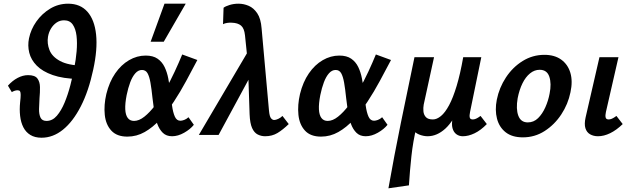

<svg xmlns="http://www.w3.org/2000/svg" viewBox="-20 -731 3433 1040"><path d="M89 -177Q92 -203 92 -217Q92 -231 88.5 -236.5Q85 -242 75 -242Q67 -242 58.5 -239Q50 -236 44 -232L23 -267Q47 -294 75.5 -309Q104 -324 132 -324Q169 -324 182.5 -306Q196 -288 196.5 -259.5Q197 -231 194 -199Q192 -169 191.5 -140.5Q191 -112 199.5 -94Q208 -76 232 -76Q264 -76 288 -104Q312 -132 330 -175.5Q348 -219 361 -269Q374 -319 382 -362Q391 -407 395 -453Q399 -499 394.5 -537Q390 -575 374 -598Q358 -621 327 -621Q304 -621 286 -608.5Q268 -596 256 -576Q244 -556 240 -532Q234 -496 248 -460Q262 -424 305.5 -400.5Q349 -377 429 -375L405 -303Q321 -305 265.5 -324.5Q210 -344 179 -375.5Q148 -407 138.5 -445.5Q129 -484 137 -523Q147 -572 177 -614.5Q207 -657 251.5 -684Q296 -711 349 -711Q415 -711 453.5 -667.5Q492 -624 500.5 -544Q509 -464 485 -354Q460 -237 417.5 -154.5Q375 -72 321 -28.5Q267 15 205 15Q169 15 144.5 0Q120 -15 106.5 -41.5Q93 -68 89 -103Q85 -138 89 -177Z M670 9Q613 9 583 -23.5Q553 -56 547.5 -109Q542 -162 556 -222Q572 -287 604 -333.5Q636 -380 679 -405Q722 -430 769 -430Q809 -430 833.5 -413Q858 -396 871.5 -368Q885 -340 891.5 -306Q898 -272 902 -237Q907 -195 912 -158.5Q917 -122 927 -99.5Q937 -77 957 -77Q966 -77 978 -81.5Q990 -86 1001 -96L1030 -55Q1011 -31 977.5 -12Q944 7 912 7Q881 7 862 -11.5Q843 -30 832 -60Q821 -90 815.5 -126.5Q810 -163 806 -200Q801 -249 795 -283Q789 -317 779 -334.5Q769 -352 749 -352Q729 -352 713 -334Q697 -316 685.5 -285.5Q674 -255 666 -216Q657 -170 658.5 -139Q660 -108 672 -92Q684 -76 706 -76Q733 -76 762 -99Q791 -122 820 -160Q849 -198 876 -245.5Q903 -293 926 -342.5Q949 -392 967 -436L1049 -406Q1020 -351 988.5 -292.5Q957 -234 921.5 -180Q886 -126 847 -83.5Q808 -41 764 -16Q720 9 670 9ZM796 -505 871 -711H986L867 -505Z M1416 7Q1395 7 1376 -2.5Q1357 -12 1345.5 -37.5Q1334 -63 1332 -112L1323 -385L1307 -540Q1303 -578 1285.5 -592.5Q1268 -607 1236 -608Q1225 -609 1211 -607Q1197 -605 1188 -600L1191 -689Q1201 -697 1223.5 -704Q1246 -711 1272 -711Q1300 -711 1327 -699.5Q1354 -688 1373.5 -659Q1393 -630 1397 -577L1437 -132Q1440 -100 1448 -90.5Q1456 -81 1465 -81Q1474 -81 1487 -87Q1500 -93 1510 -103L1544 -59Q1512 -28 1483 -10.5Q1454 7 1416 7ZM1057 0 1338 -477 1354 -351 1164 0Z M1719 9Q1662 9 1632 -23.5Q1602 -56 1596.5 -109Q1591 -162 1605 -222Q1621 -287 1653 -333.5Q1685 -380 1728 -405Q1771 -430 1818 -430Q1858 -430 1882.5 -413Q1907 -396 1920.5 -368Q1934 -340 1940.5 -306Q1947 -272 1951 -237Q1956 -195 1961 -158.5Q1966 -122 1976 -99.5Q1986 -77 2006 -77Q2015 -77 2027 -81.5Q2039 -86 2050 -96L2079 -55Q2060 -31 2026.5 -12Q1993 7 1961 7Q1930 7 1911 -11.5Q1892 -30 1881 -60Q1870 -90 1864.5 -126.5Q1859 -163 1855 -200Q1850 -249 1844 -283Q1838 -317 1828 -334.5Q1818 -352 1798 -352Q1778 -352 1762 -334Q1746 -316 1734.5 -285.5Q1723 -255 1715 -216Q1706 -170 1707.5 -139Q1709 -108 1721 -92Q1733 -76 1755 -76Q1782 -76 1811 -99Q1840 -122 1869 -160Q1898 -198 1925 -245.5Q1952 -293 1975 -342.5Q1998 -392 2016 -436L2098 -406Q2069 -351 2037.5 -292.5Q2006 -234 1970.5 -180Q1935 -126 1896 -83.5Q1857 -41 1813 -16Q1769 9 1719 9Z M2084 289Q2115 113 2151.5 -66Q2188 -245 2225 -421H2331L2275 -164Q2272 -147 2273.5 -128.5Q2275 -110 2286.5 -97Q2298 -84 2325 -84Q2346 -84 2368.5 -102.5Q2391 -121 2412.5 -161Q2434 -201 2453.5 -265.5Q2473 -330 2489 -421H2548Q2517 -264 2477.5 -170Q2438 -76 2392.5 -34.5Q2347 7 2296 7Q2285 7 2273 4.5Q2261 2 2250 -2.5Q2239 -7 2231 -13.5Q2223 -20 2220 -28L2236 -43Q2217 36 2208.5 115Q2200 194 2195 273ZM2487 7Q2467 7 2452 -4Q2437 -15 2431 -37Q2425 -59 2432 -92L2502 -421H2587L2526 -124Q2522 -105 2524.5 -94.5Q2527 -84 2541 -84Q2549 -84 2558.5 -88Q2568 -92 2583 -103L2617 -59Q2584 -25 2550.5 -9Q2517 7 2487 7Z M2812 13Q2754 13 2719 -14.5Q2684 -42 2672 -88.5Q2660 -135 2671 -191Q2684 -256 2720.5 -311.5Q2757 -367 2811 -400.5Q2865 -434 2929 -434Q2984 -434 3020 -408Q3056 -382 3069.5 -336.5Q3083 -291 3070 -231Q3057 -167 3020.5 -111.5Q2984 -56 2930.5 -21.5Q2877 13 2812 13ZM2839 -68Q2871 -68 2894.5 -91Q2918 -114 2934 -150Q2950 -186 2957 -224Q2968 -278 2955.5 -315.5Q2943 -353 2903 -353Q2875 -353 2851 -333.5Q2827 -314 2810 -279.5Q2793 -245 2784 -199Q2774 -141 2787.5 -104.5Q2801 -68 2839 -68Z M3219 7Q3195 7 3176.5 -3.5Q3158 -14 3151 -36.5Q3144 -59 3152 -95L3227 -421H3330L3262 -124Q3258 -106 3260.5 -95Q3263 -84 3277 -84Q3285 -84 3294.5 -88Q3304 -92 3319 -103L3353 -59Q3319 -26 3285 -9.5Q3251 7 3219 7Z"/></svg>

Font: Ysabeau
Style: Bold Italic
Weight: 700
Italic angle: -12°
Designer: Christian Thalmann (Catharsis Fonts)
Version: Version 2.002